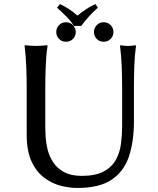

<svg xmlns="http://www.w3.org/2000/svg" viewBox="-20 -908 773 938"><path d="M576.7 -471.7Q576.7 -531.2 574.5 -584.7Q572.3 -638.2 566.4 -683.6L568.4 -687Q587.4 -683.6 605 -683.6Q623 -683.6 642.1 -687L644.5 -683.6Q638.2 -641.1 636.2 -586.2Q634.3 -531.2 634.3 -471.7V-312.5Q634.3 -218.3 610.4 -145Q586.4 -71.8 526.4 -30.8Q466.3 10.3 356.9 10.3Q321.3 10.3 278.8 0Q236.3 -10.3 197.5 -38.6Q158.7 -66.9 134.5 -118.4Q110.4 -169.9 110.4 -250V-471.7Q110.4 -531.2 108.2 -584.7Q106 -638.2 100.1 -683.6L102.1 -687Q111.3 -686 128.9 -684.8Q146.5 -683.6 155.8 -683.6Q165 -683.6 182.6 -684.8Q200.2 -686 210 -687L212.4 -683.6Q205.6 -641.1 203.4 -586.2Q201.2 -531.2 201.2 -471.7V-285.2Q201.2 -268.1 202.9 -239Q204.6 -210 212.6 -177.2Q220.7 -144.5 239.7 -115.2Q258.8 -85.9 292.7 -67.4Q326.7 -48.8 379.4 -48.8Q446.3 -48.8 486.1 -70.1Q525.9 -91.3 545.7 -126.7Q565.4 -162.1 571 -205.6Q576.7 -249 576.7 -293.5ZM341.3 -781.2Q323.7 -808.1 302.5 -829.1Q281.2 -850.1 258.8 -870.1L272.5 -888.2Q296.4 -877 317.1 -863.5Q337.9 -850.1 358.4 -832Q381.3 -850.1 402.1 -864Q422.9 -877.9 446.3 -888.2L458 -870.1Q434.6 -850.1 414.6 -827.6Q394.5 -805.2 376.5 -781.2ZM254.9 -751.5Q254.9 -771.5 268.6 -785.4Q282.2 -799.3 302.2 -799.3Q322.3 -799.3 336.2 -785.4Q350.1 -771.5 350.1 -751.5Q350.1 -731.4 336.2 -717.8Q322.3 -704.1 302.2 -704.1Q282.2 -704.1 268.6 -717.8Q254.9 -731.4 254.9 -751.5ZM439 -751.5Q439 -771.5 452.6 -785.4Q466.3 -799.3 486.3 -799.3Q506.8 -799.3 520.5 -785.4Q534.2 -771.5 534.2 -751.5Q534.2 -731.4 520.5 -717.8Q506.8 -704.1 486.3 -704.1Q466.3 -704.1 452.6 -717.8Q439 -731.4 439 -751.5Z"/></svg>

Font: Kurinto Seri
Style: Regular
Weight: 400
Designer: Kurinto was developed by Clint Goss from a range of fonts that are compatible with the SIL Open Font License Version 1.1
Foundry: Clinton F. Goss
Version: Version 2.196; July 25, 2020